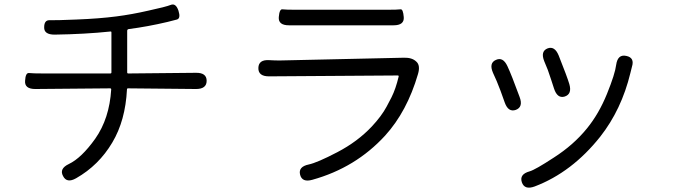

<svg xmlns="http://www.w3.org/2000/svg" viewBox="-20 -780 3040 865"><path d="M323 23Q281 47 264 13Q246 -20 290 -41Q347 -68 409 -155Q473 -246 481 -377Q481 -382 476 -382L139 -379Q90 -379 93 -416Q95 -453 111 -451Q127 -449 177 -449H477Q482 -449 482 -454V-634Q482 -639 477 -638Q362 -626 226 -624Q178 -624 179 -657Q179 -690 204 -689Q229 -688 324 -692Q427 -696 504 -706Q574 -715 648 -732Q727 -749 749.5 -758Q772 -767 784 -732Q795 -697 777 -692Q758 -687 734 -681Q645 -660 560 -649Q553 -648 553 -641V-454Q553 -449 558 -449L862 -452Q911 -453 911 -416Q911 -379 863 -379L557 -382Q552 -382 552 -377Q545 -237 486 -138Q425 -35 323 23Z M1387 30Q1341 43 1332 7Q1323 -29 1371 -39Q1409 -47 1500 -94.5Q1591 -142 1655 -210Q1699 -257 1722 -300Q1733 -321 1744 -342Q1763 -380 1776 -435Q1777 -440 1772 -440L1192 -436Q1143 -436 1144 -474Q1145 -512 1193 -509L1215 -508Q1238 -507 1261 -508L1800 -520Q1836 -521 1855 -503Q1875 -486 1863 -446Q1814 -278 1715 -169Q1582 -24 1387 30ZM1282 -666Q1233 -666 1236 -703Q1239 -740 1252.5 -738Q1266 -736 1319 -736H1715Q1773 -736 1784.5 -738Q1796 -740 1799 -703Q1802 -666 1753 -666Z M2389 60Q2343 77 2331 41Q2319 5 2366 -8Q2391 -15 2475 -70Q2564 -127 2624 -201Q2678 -267 2714.5 -357Q2751 -447 2756 -488Q2763 -537 2802 -528Q2840 -520 2827 -479Q2826 -474 2820 -451Q2780 -286 2684 -164Q2557 -4 2389 60ZM2304 -285Q2270 -273 2254 -318L2235 -371Q2227 -393 2218 -414L2201 -452Q2182 -496 2214 -510Q2246 -525 2266 -482Q2284 -444 2321 -343Q2338 -298 2304 -285ZM2524 -345Q2491 -335 2476 -381L2463 -421Q2456 -443 2448 -465L2432 -504Q2414 -549 2447 -562Q2479 -574 2497 -530Q2536 -432 2545 -401Q2558 -356 2524 -345Z"/></svg>

Font: Resource Han Rounded KR Normal
Style: Regular
Weight: 350
Designer: Cyano Hao (round all glyphs); Ryoko NISHIZUKA 西塚涼子 (kana, bopomofo & ideographs); Paul D. Hunt (Latin, Greek & Cyrillic)
Foundry: Cyano Hao
Version: 0.990